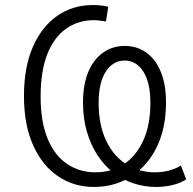

<svg xmlns="http://www.w3.org/2000/svg" viewBox="-20 -733 766 761"><path d="M352 8Q273 8 210 -34.5Q147 -77 111 -158Q75 -239 75 -353Q75 -466 110 -546.5Q145 -627 206.5 -670Q268 -713 348 -713Q367 -713 384 -711Q401 -709 409 -706L400 -648Q386 -650 374.5 -651.5Q363 -653 352 -653Q289 -653 241 -618.5Q193 -584 167 -517Q141 -450 141 -350Q141 -251 168.5 -184Q196 -117 245.5 -83.5Q295 -50 358 -50Q423 -50 471.5 -82.5Q520 -115 548 -176.5Q576 -238 576 -325Q576 -406 548 -449.5Q520 -493 474 -493Q428 -493 399.5 -449.5Q371 -406 371 -325Q371 -239 400 -177Q429 -115 480 -82.5Q531 -50 594 -50Q613 -50 631.5 -53Q650 -56 666.5 -62Q683 -68 697 -77L718 -22Q697 -8 665.5 0Q634 8 599 8Q552 8 508.5 -6.5Q465 -21 429 -49Q393 -77 366 -118.5Q339 -160 324 -212.5Q309 -265 309 -327Q309 -398 330 -448Q351 -498 388.5 -524.5Q426 -551 474 -551Q523 -551 560 -524.5Q597 -498 617.5 -448Q638 -398 638 -327Q638 -250 617 -188.5Q596 -127 556.5 -82.5Q517 -38 465.5 -15Q414 8 352 8Z"/></svg>

Font: Nunito Sans 7pt Condensed Light
Style: Regular
Weight: 300
Width: 3
Designer: Vernon Adams
Foundry: Vernon Adams
Version: Version 3.101;gftools[0.9.27]